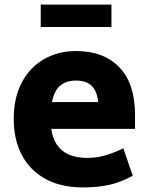

<svg xmlns="http://www.w3.org/2000/svg" viewBox="-20 -802 644 839"><path d="M40 0ZM362 -112Q400 -112 436.5 -122Q473 -132 519 -154L560 -34Q509 -6 458.5 5.5Q408 17 342 17Q246 17 178 -20.5Q110 -58 75 -125.5Q40 -193 40 -282Q40 -376 76 -443Q112 -510 174 -544.5Q236 -579 312 -579Q433 -579 501.5 -508Q570 -437 570 -300V-239H204Q222 -112 362 -112ZM207 -356H409Q404 -405 380 -427.5Q356 -450 312 -450Q270 -450 243.5 -428Q217 -406 207 -356ZM158 -782H467V-684H158Z"/></svg>

Font: Biryani ExtraBold
Style: Regular
Weight: 800
Designer: Dan Reynolds and Mathieu Reguer
Foundry: Dan Reynolds and Mathieu Reguer
Version: Version 1.004; ttfautohint (v1.1) -l 5 -r 5 -G 72 -x 0 -D la